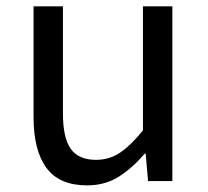

<svg xmlns="http://www.w3.org/2000/svg" viewBox="-20 -563 647 597"><path d="M250.7 13.4Q164.6 13.4 124.5 -40.9Q84.3 -95.1 84.3 -199.3V-543.4H175.7V-210.3Q175.7 -134.6 199.9 -100.3Q224.2 -66 278.3 -66Q319.9 -66 353 -88.1Q386 -110.1 424.5 -157.6V-543.4H515.9V0H440.4L432.9 -85.3H430.1Q392.1 -40.9 349.5 -13.7Q306.9 13.4 250.7 13.4Z"/></svg>

Font: Shanggu Sans SC VF
Style: Regular
Weight: 250
Designer: GuiWonder
Version: Version 1.021